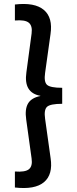

<svg xmlns="http://www.w3.org/2000/svg" viewBox="-20 -825 386 960"><path d="M54.5 112.5V32.5Q106 36.5 124.8 21Q143.5 5.5 138 -32.5L111 -227.5Q103.5 -279 120.2 -307.5Q137 -336 182 -345V-346Q97 -361 112 -463.5L138 -657.5Q143 -695.5 124.2 -711.2Q105.5 -727 54.5 -722.5V-802.5Q153.5 -814 199.2 -775.5Q245 -737 232.5 -654L205.5 -460.5Q199 -415.5 215.2 -400.8Q231.5 -386 291 -386V-306Q231.5 -306 215.2 -291Q199 -276 205.5 -231L233 -34.5Q245.5 47.5 200 85.8Q154.5 124 54.5 112.5Z"/></svg>

Font: Geologica
Style: Regular
Weight: 400
Designer: Sindre Bremnes, Frode Helland
Foundry: Monokrom Skriftforlag AS
Version: Version 1.010; ttfautohint (v1.8.4.7-5d5b);gftools[0.9.28]